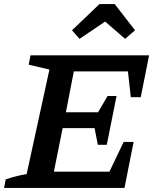

<svg xmlns="http://www.w3.org/2000/svg" viewBox="-41 -924 756 944"><path d="M-21 0 -13 -42Q40 -60 90 -68L202 -582L100 -606L109 -652H692L651 -446H602L588 -573H322L283 -372H441L488 -452H532L484 -212H440L424 -294H267L224 -80H497L567 -226H616L571 0ZM523 -904 623 -775 574 -733 476 -818 350 -733 313 -775 448 -904Z"/></svg>

Font: Piazzolla SemiBold
Style: Italic
Weight: 600
Italic angle: -11.3°
Designer: Juan Pablo del Peral
Foundry: Huerta Tipografica
Version: Version 1.330